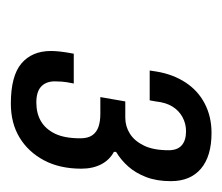

<svg xmlns="http://www.w3.org/2000/svg" viewBox="-48 -790 410 354"><g transform="rotate(90 157.0 -613.0)"><path d="M171 -428Q120 -428 97 -447.5Q74 -467 74 -502Q74 -509 75 -518.5Q76 -528 79 -544H134Q131 -530 130.5 -522Q130 -514 130 -509Q130 -493 139.5 -484Q149 -475 169 -475Q189 -475 203.5 -483.5Q218 -492 226.5 -509.5Q235 -527 235 -556Q235 -570 229.5 -578Q224 -586 214 -589.5Q204 -593 190 -593H159L167 -639H197Q213 -639 226.5 -647.5Q240 -656 248.5 -673.5Q257 -691 257 -719Q257 -735 248 -743Q239 -751 222 -751Q208 -751 196 -744.5Q184 -738 176.5 -726Q169 -714 167 -695L165 -684H110L112 -697Q117 -727 132 -750Q147 -773 171 -785.5Q195 -798 225 -798Q268 -798 291 -778.5Q314 -759 314 -723Q314 -697 306.5 -677.5Q299 -658 287 -644.5Q275 -631 260 -622V-618Q275 -610 283 -594.5Q291 -579 291 -558Q291 -518 275.5 -489Q260 -460 233.5 -444Q207 -428 171 -428Z"/></g></svg>

Font: Archivo Condensed
Style: Italic
Weight: 400
Width: 3
Italic angle: -10°
Designer: Hector Gatti
Foundry: Omnibus-Type
Version: Version 2.001